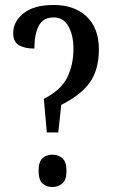

<svg xmlns="http://www.w3.org/2000/svg" viewBox="-20 -744 464 771"><path d="M156 -347Q225 -382 250 -433Q275 -484 275 -549Q275 -602 255 -638Q235 -674 196 -674Q153 -674 135.5 -640Q118 -606 118 -549Q79 -549 56 -562.5Q33 -576 33 -611Q33 -657 74.5 -690.5Q116 -724 196 -724Q279 -724 328 -677.5Q377 -631 377 -546Q377 -463 340 -412Q303 -361 226 -323L214 -212H168ZM190 7Q167 7 151 -7Q135 -21 135 -58Q135 -95 151 -109Q167 -123 190 -123Q213 -123 230 -109Q247 -95 247 -58Q247 -21 230 -7Q213 7 190 7Z"/></svg>

Font: Noto Serif Thai ExtraCondensed Medium
Style: Regular
Weight: 500
Width: 2
Designer: Monotype Design Team
Foundry: Monotype Imaging Inc.
Version: Version 2.002; ttfautohint (v1.8.4.7-5d5b)